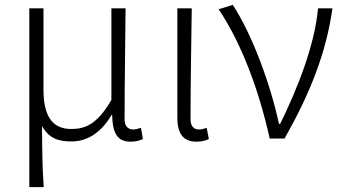

<svg xmlns="http://www.w3.org/2000/svg" viewBox="-20 -567 1404 786"><path d="M100 199H159C153 111 153 66 152 -51C181 1 221 12 273 12C336 12 393 -22 437 -97H439C441 -20 461 13 515 13C537 13 553 8 565 2L557 -44C543 -39 535 -37 525 -37C505 -37 490 -50 490 -78C490 -225 493 -379 494 -533H436V-158C376 -54 325 -39 271 -39C191 -39 158 -97 158 -199V-533H100Z M784 13C807 13 823 8 835 2L826 -44C813 -39 804 -37 794 -37C774 -37 760 -50 760 -78C760 -225 763 -379 765 -533H706V-85C706 -19 731 13 784 13Z M1084 0H1145C1249 -184 1315 -349 1341 -533H1282C1268 -380 1198 -205 1127 -60H1122C1088 -219 1014 -423 933 -547L875 -529C969 -390 1041 -195 1084 0Z"/></svg>

Font: Source Han Sans SC Light
Style: Regular
Weight: 300
Designer: Ryoko NISHIZUKA (kana & ideographs); Paul D. Hunt (Latin, Greek & Cyrillic); Wenlong ZHANG (bopomofo); Sandoll Communica
Foundry: Adobe Systems Incorporated
Version: Version 1.004;PS 1.004;hotconv 1.0.82;makeotf.lib2.5.63406